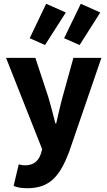

<svg xmlns="http://www.w3.org/2000/svg" viewBox="-20 -803 568 1015"><path d="M124 192C243 192 296 129 345 1L516 -497H368L311 -291C298 -244 288 -197 277 -150H273C260 -199 249 -245 235 -291L167 -497H12L203 -14L196 10C184 46 160 71 112 71C102 71 95 70 79 66L52 180C72 188 92 192 124 192ZM218 -565 328 -737 224 -783 137 -601ZM401 -565 510 -737 407 -783 319 -601Z"/></svg>

Font: DAIFUKU Sans
Style: Bold
Weight: 700
Designer: Original font ‘Source Han Sans JP’ : Paul D. Hunt
Foundry: Daifuku
Version: Version 1.000